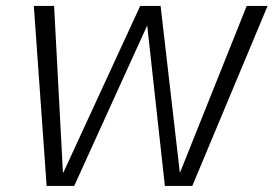

<svg xmlns="http://www.w3.org/2000/svg" viewBox="-20 -610 902 630"><path d="M133 0H223.5L463 -526.5L521 0H611L858 -590.5H789.5L571 -44.5H570L507 -590.5H440L188 -44H186.5L157.5 -590.5H91Z"/></svg>

Font: Anybody SemiExpanded Light
Style: Italic
Weight: 300
Width: 6
Italic angle: -10°
Version: Version 1.113;gftools[0.9.25]